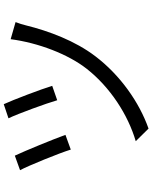

<svg xmlns="http://www.w3.org/2000/svg" viewBox="88 -880 824 1040"><g transform="rotate(-90 500.0 -360.0)"><path d="M455.6 -751.7 379.2 -726.1C404.5 -673.7 460.7 -519.3 477 -462.1L555 -489.2C538.3 -545.4 477.9 -704.4 455.6 -751.7ZM900.3 -687.7 807.7 -714.3C788 -564 726.6 -403.7 647.5 -302.5C547 -174.7 398 -78.6 255.2 -36.7L323.5 32.6C465.3 -17.3 612.7 -120.3 715.7 -256.1C798.3 -364.5 851.8 -506.9 882.5 -631.2C886.4 -646.9 893.4 -671.1 900.3 -687.7ZM176.9 -691.7 98.2 -663.4C121.9 -619.6 190.7 -450.9 209.7 -388.6L289.5 -417.5C265.8 -483.5 203.2 -635.9 176.9 -691.7Z"/></g></svg>

Font: Source Han Sans JP VF
Style: Regular
Weight: 250
Designer: Ryoko NISHIZUKA 西塚涼子 (kana, bopomofo & ideographs); Paul D. Hunt (Latin, Greek & Cyrillic); Sandoll Communications 산돌커뮤니
Foundry: Adobe
Version: Version 2.004;hotconv 1.0.118;makeotfexe 2.5.65603